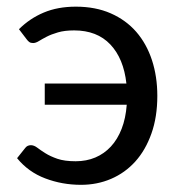

<svg xmlns="http://www.w3.org/2000/svg" viewBox="-20 -534 522 562"><path d="M35.5 -448.5Q67 -480 108 -497.2Q149 -514.5 202 -514.5Q259.5 -514.5 304 -495Q348.5 -475.5 378.8 -440.8Q409 -406 424.8 -358Q440.5 -310 440.5 -253.5Q440.5 -191.5 423.2 -143Q406 -94.5 376 -61.2Q346 -28 305.2 -10.5Q264.5 7 217 7Q162 7 112.5 -11.8Q63 -30.5 30 -71L53.5 -100.5Q59.5 -109 70.5 -109Q79.5 -109 89 -101.8Q98.5 -94.5 112.8 -85.5Q127 -76.5 148 -69.2Q169 -62 201.5 -62Q233 -62 259 -73Q285 -84 304.5 -105Q324 -126 336 -156.8Q348 -187.5 351 -227.5H111V-289.5H350Q342 -362.5 303 -403.8Q264 -445 197 -445Q169 -445 149.5 -439.2Q130 -433.5 116.5 -426.5Q103 -419.5 93.8 -413.8Q84.5 -408 77 -408Q70 -408 66 -410.8Q62 -413.5 58 -419Z"/></svg>

Font: Lato-Regular
Style: Regular
Weight: 400
Designer: Lukasz Dziedzic with Adam Twardoch and Botio Nikoltchev
Foundry: tyPoland Lukasz Dziedzic
Version: Version 2.015; 2015-08-06; http://www.latofonts.com/